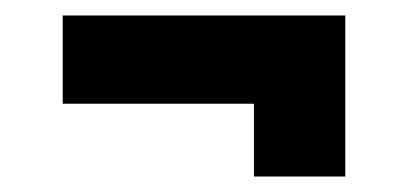

<svg xmlns="http://www.w3.org/2000/svg" viewBox="-20 -331 526 248"><path d="M61 -311H426V-103H308V-197H61Z"/></svg>

Font: Reem Kufi Fun Medium
Style: Regular
Weight: 500
Designer: Khaled Hosny
Version: Version 1.005